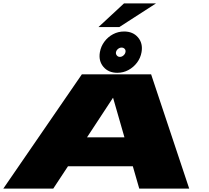

<svg xmlns="http://www.w3.org/2000/svg" viewBox="-20 -1114 1234 1134"><path d="M-0.5 0 463.5 -675H872.5L1097.5 0H802.5L764.5 -132H381.5L294.5 0ZM494 -303H715L648 -536H647ZM673 -684Q620.5 -684 590.8 -719.2Q561 -754.5 570 -806Q576 -840.5 596.8 -868.2Q617.5 -896 647.8 -912Q678 -928 713 -928Q765.5 -928 795.2 -893Q825 -858 816 -806Q810 -771.5 789.2 -744Q768.5 -716.5 738.2 -700.2Q708 -684 673 -684ZM688 -778Q699.5 -778 709.2 -786.5Q719 -795 721 -806Q723.5 -817.5 716.5 -825.2Q709.5 -833 698 -833Q687 -833 677.2 -825.2Q667.5 -817.5 665 -806Q663 -795 670 -786.5Q677 -778 688 -778ZM561.5 -954 712.5 -1094H901.5L684.5 -954Z"/></svg>

Font: Anybody UltraExpanded Black
Style: Italic
Weight: 900
Width: 9
Italic angle: -10°
Designer: Tyler Finck
Foundry: Etcetera Type Company
Version: Version 1.010; ttfautohint (v1.8.3) -l 8 -r 50 -G 200 -x 14 